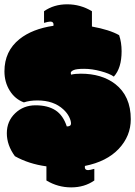

<svg xmlns="http://www.w3.org/2000/svg" viewBox="-25 -750 612 869"><path d="M277.3 -177.7Q296.4 -177.7 296.4 -190.9Q296.4 -204.1 287.4 -221.9Q278.3 -239.7 261.7 -254.9Q217.8 -295.4 144.5 -295.4Q109.4 -295.4 83 -286.6Q43 -301.3 19 -339.8Q-4.9 -378.4 -4.9 -427.2Q-4.9 -518.6 63.5 -573.2Q121.1 -619.1 216.8 -633.3Q217.3 -634.8 217.3 -638.7Q217.3 -652.3 202.6 -652.3Q194.3 -652.3 174.3 -646.5V-699.2Q218.8 -730.5 279.1 -730.5Q339.4 -730.5 391.1 -699.2V-629.9Q471.7 -615.2 514.2 -590.8Q525.4 -558.1 525.4 -518.1Q525.4 -441.9 490.2 -403.3Q471.2 -417 431.4 -427.7Q391.6 -438.5 356 -438.5Q320.3 -438.5 307.9 -432.6Q295.4 -426.8 295.4 -420.4Q295.4 -416 296.9 -412.1Q314 -416.5 340.8 -416.5Q435.1 -416.5 496.1 -370.1Q566.9 -315.4 566.9 -210.4Q566.9 -134.3 512.5 -76.4Q458 -18.6 359.4 1Q358.9 2.4 358.9 6.3Q358.9 20 373.5 20Q381.8 20 401.9 14.2V66.9Q357.4 98.1 297.1 98.1Q236.8 98.1 185.1 66.9V2.9Q105.5 -7.8 42.5 -43Q5.9 -92.8 5.9 -147Q5.9 -201.2 43.5 -237.3Q81.1 -273.4 136 -273.4Q190.9 -273.4 225.8 -251Q260.7 -228.5 277.3 -177.7Z"/></svg>

Font: Modak
Style: Regular
Weight: 400
Version: Version 1.036;PS Version 1.000;hotconv 1.0.79;makeotf.lib2.5